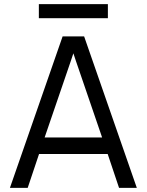

<svg xmlns="http://www.w3.org/2000/svg" viewBox="-20 -909 710 929"><path d="M28 0H114L169 -164H501L556 0H642L387 -733H283ZM168 -821H502V-889H168ZM196 -244 322 -612 335 -651 348 -612 474 -244Z"/></svg>

Font: Kreadon Medium
Style: Regular
Weight: 500
Designer: kohakuno
Foundry: StudioGnu
Version: Version 1.000;Glyphs 3.1.2 (3151)